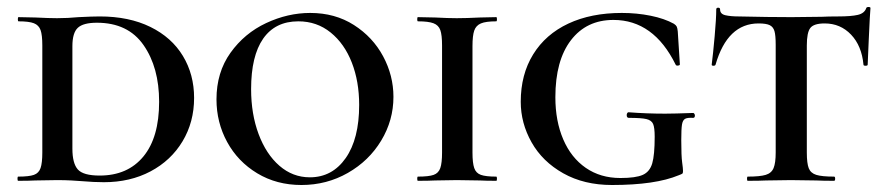

<svg xmlns="http://www.w3.org/2000/svg" viewBox="-20 -517 2530 549"><path d="M214 1Q202 0 184 -1Q166 -2 143 -2L81 -1Q63 0 32 0Q30 0 30 -6Q30 -12 32 -12Q63 -12 77 -17Q91 -22 96 -36.5Q101 -51 101 -81V-387Q101 -417 96 -431Q91 -445 77 -450.5Q63 -456 33 -456Q31 -456 31 -462Q31 -468 33 -468L81 -467Q121 -465 143 -465Q174 -465 205 -468Q245 -470 265 -470Q349 -470 410 -440Q471 -410 503 -357Q535 -304 535 -237Q535 -168 502 -113Q469 -58 410.5 -27Q352 4 277 4Q249 4 214 1ZM435 -226Q435 -324 390.5 -388Q346 -452 257 -452Q218 -452 202.5 -437.5Q187 -423 187 -385V-92Q187 -50 202.5 -32.5Q218 -15 265 -15Q345 -15 390 -69.5Q435 -124 435 -226Z M599 -233Q599 -310 639 -366Q679 -422 741 -451Q803 -480 867 -480Q938 -480 992 -445.5Q1046 -411 1075.5 -356Q1105 -301 1105 -240Q1105 -173 1070 -115Q1035 -57 974.5 -22.5Q914 12 842 12Q771 12 715.5 -21.5Q660 -55 629.5 -111Q599 -167 599 -233ZM1007 -217Q1007 -284 986 -338Q965 -392 925.5 -424Q886 -456 833 -456Q767 -456 732.5 -406.5Q698 -357 698 -262Q698 -191 719.5 -133.5Q741 -76 779 -43Q817 -10 866 -10Q930 -10 968.5 -65Q1007 -120 1007 -217Z M1399 -12Q1401 -12 1401 -6Q1401 0 1399 0Q1369 0 1352 -1L1286 -2L1224 -1Q1206 0 1175 0Q1173 0 1173 -6Q1173 -12 1175 -12Q1206 -12 1220 -17Q1234 -22 1239 -36.5Q1244 -51 1244 -81V-387Q1244 -417 1239 -431Q1234 -445 1219.5 -450.5Q1205 -456 1175 -456Q1173 -456 1173 -462Q1173 -468 1175 -468L1224 -467Q1262 -465 1286 -465Q1313 -465 1353 -467L1399 -468Q1401 -468 1401 -462Q1401 -456 1399 -456Q1369 -456 1355 -450Q1341 -444 1336 -429.5Q1331 -415 1331 -385V-81Q1331 -51 1336 -36.5Q1341 -22 1355 -17Q1369 -12 1399 -12Z M1469 -226Q1469 -304 1504.5 -361.5Q1540 -419 1605 -449.5Q1670 -480 1758 -480Q1801 -480 1840.5 -472Q1880 -464 1907 -449Q1913 -445 1915 -441Q1917 -437 1918 -427L1924 -333Q1924 -330 1918.5 -329.5Q1913 -329 1912 -332Q1849 -460 1734 -460Q1657 -460 1612.5 -402Q1568 -344 1568 -239Q1568 -171 1590.5 -118.5Q1613 -66 1655 -37Q1697 -8 1754 -8Q1798 -8 1818 -17Q1838 -26 1845 -50Q1852 -74 1852 -126Q1852 -152 1847.5 -162.5Q1843 -173 1828.5 -176.5Q1814 -180 1778 -180Q1772 -180 1772 -188Q1772 -191 1773.5 -193.5Q1775 -196 1777 -196Q1829 -192 1882 -192Q1906 -192 1962 -194Q1964 -194 1965.5 -191.5Q1967 -189 1967 -187Q1967 -180 1962 -180Q1945 -181 1938.5 -177Q1932 -173 1930 -160.5Q1928 -148 1928 -116Q1928 -71 1930.5 -53Q1933 -35 1933 -28Q1933 -22 1931 -20.5Q1929 -19 1921 -16Q1854 12 1730 12Q1650 12 1590.5 -21.5Q1531 -55 1500 -110Q1469 -165 1469 -226Z M2026 -332Q2025 -329 2020 -329Q2015 -329 2015 -332Q2019 -363 2023.5 -413.5Q2028 -464 2028 -490Q2028 -495 2033.5 -495Q2039 -495 2039 -490Q2039 -477 2054 -473.5Q2069 -470 2092 -470Q2178 -468 2243 -468L2330 -469Q2347 -470 2376 -470Q2414 -470 2433 -474.5Q2452 -479 2457 -494Q2458 -497 2463.5 -497Q2469 -497 2469 -494Q2469 -488 2467 -464Q2466 -439 2464 -401.5Q2462 -364 2461 -332Q2461 -329 2455 -329Q2449 -329 2449 -332Q2444 -386 2413.5 -418Q2383 -450 2338 -450Q2307 -450 2297 -437Q2287 -424 2287 -387V-81Q2287 -50 2292.5 -36Q2298 -22 2314 -17Q2330 -12 2365 -12Q2368 -12 2368 -6Q2368 0 2365 0Q2333 0 2314 -1L2241 -2L2171 -1Q2152 0 2118 0Q2116 0 2116 -6Q2116 -12 2118 -12Q2153 -12 2169.5 -17Q2186 -22 2192 -36.5Q2198 -51 2198 -81V-389Q2198 -416 2194.5 -428Q2191 -440 2181 -445Q2171 -450 2149 -450Q2060 -450 2026 -332Z"/></svg>

Font: Cormorant SC SemiBold
Style: Regular
Weight: 600
Designer: Christian Thalmann (Catharsis Fonts)
Foundry: Catharsis Fonts
Version: Version 4.000